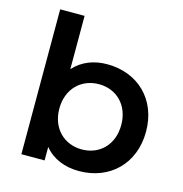

<svg xmlns="http://www.w3.org/2000/svg" viewBox="-110 -843 905 950"><g transform="rotate(15 343.0 -367.5)"><path d="M378 -540C310 -540 250 -517 207 -469V-742H82V0H201V-69C243 -18 305 7 378 7C534 7 649 -101 649 -267C649 -433 534 -540 378 -540ZM364 -100C274 -100 205 -165 205 -267C205 -369 274 -434 364 -434C454 -434 522 -369 522 -267C522 -165 454 -100 364 -100Z"/></g></svg>

Font: Montserrat Lite SemiBold
Style: Regular
Weight: 600
Designer: Julieta Ulanovsky
Foundry: Julieta Ulanovsky
Version: Version 7.200;PS 007.200;hotconv 1.0.88;makeotf.lib2.5.64775